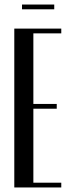

<svg xmlns="http://www.w3.org/2000/svg" viewBox="-20 -826 313 846"><path d="M250 -700V-679H127V-368H230V-347H127V-21H250V0H43V-700ZM219 -785H77V-806H219Z"/></svg>

Font: Moniqa SemBd Narrow Heading
Style: Regular
Weight: 600
Width: 4
Designer: Rajesh Rajput
Foundry: Rajesh Rajput
Version: Version 1.000